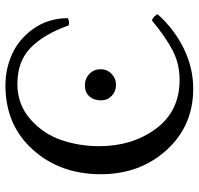

<svg xmlns="http://www.w3.org/2000/svg" viewBox="-32 -658 700 675"><g transform="rotate(-90 317.5 -320.0)"><path d="M584 -135.7Q600.6 -127.9 605.5 -115.2Q552.7 -56.6 484.9 -23.4Q417 9.8 343.8 9.8Q212.9 9.8 127.9 -84Q43 -177.7 43 -315.4Q43 -458 129.4 -554.2Q215.8 -650.4 355.5 -650.4Q414.1 -650.4 466.3 -626.5Q518.6 -602.5 554.7 -551.8Q590.8 -501 591.8 -431.6Q582 -424.8 566.4 -427.7Q535.2 -515.6 487.3 -562Q439.5 -608.4 360.4 -608.4Q289.1 -608.4 237.3 -563.5Q185.5 -518.6 163.6 -455.1Q141.6 -391.6 141.6 -320.3Q141.6 -204.1 203.1 -121.1Q264.6 -38.1 375 -38.1Q431.6 -38.1 479 -63Q526.4 -87.9 584 -135.7ZM302.7 -314.5Q302.7 -339.8 316.9 -355.5Q331.1 -371.1 355.5 -371.1Q378.9 -371.1 395.5 -355.5Q412.1 -339.8 412.1 -315.4Q412.1 -293 396 -277.3Q379.9 -261.7 357.4 -261.7Q334 -261.7 318.4 -276.9Q302.7 -292 302.7 -314.5Z"/></g></svg>

Font: Crimson Text
Style: Roman
Weight: 400
Version: Version 0.13